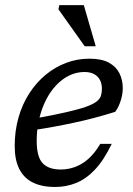

<svg xmlns="http://www.w3.org/2000/svg" viewBox="-20 -734 529 764"><path d="M316 -447.5Q284.5 -447.5 256 -433.8Q227.5 -420 203.8 -395Q180 -370 162.8 -335.8Q145.5 -301.5 135.8 -260.5Q126 -219.5 126 -174.5Q126 -109.5 149.8 -84.5Q173.5 -59.5 221.5 -59.5Q251.5 -59.5 279.2 -69.8Q307 -80 332 -102.2Q357 -124.5 379 -161.5H424.5Q393.5 -97 358.2 -59.5Q323 -22 283.2 -6Q243.5 10 199.5 10Q146 10 110.2 -8Q74.5 -26 56.5 -62Q38.5 -98 38.5 -152.5Q38.5 -213 53.5 -266Q68.5 -319 96.2 -362Q124 -405 161.2 -436Q198.5 -467 243 -483.8Q287.5 -500.5 336 -500.5Q384 -500.5 413 -484.8Q442 -469 455.2 -442.5Q468.5 -416 468.5 -383.5Q468.5 -359 460.2 -333.2Q452 -307.5 438.5 -289Q398.5 -276.5 357.2 -265.5Q316 -254.5 275 -245.8Q234 -237 194.5 -229.8Q155 -222.5 118 -217L121 -263Q196 -276.5 244.8 -287.8Q293.5 -299 322.2 -309.2Q351 -319.5 364.5 -330.2Q378 -341 381.8 -353.5Q385.5 -366 385.5 -381Q385.5 -401.5 377.5 -416.2Q369.5 -431 354.2 -439.2Q339 -447.5 316 -447.5ZM361 -550H317L212.5 -697L216 -713.5H313.5Z"/></svg>

Font: Newsreader 9pt
Style: Italic
Weight: 400
Italic angle: -17°
Designer: Hugues Gentile
Foundry: Production Type
Version: Version 1.003